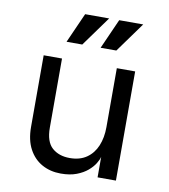

<svg xmlns="http://www.w3.org/2000/svg" viewBox="-82 -784 761 866"><g transform="rotate(10 298.5 -351.5)"><path d="M505 -500V0H421V-94Q418 -81 407 -63Q396 -45 376 -28Q356 -11 326 0.5Q296 12 254 12Q206 12 168 -9Q130 -30 108 -71Q86 -112 86 -172V-500H170V-184Q170 -119 201 -91.5Q232 -64 282 -64Q328 -64 359 -85.5Q390 -107 405.5 -144.5Q421 -182 421 -230V-500ZM249 -578H177L238 -715H348ZM405 -578H333L394 -715H504Z"/></g></svg>

Font: Inclusive Sans
Style: Regular
Weight: 400
Designer: Olivia King
Foundry: Olivia King
Version: Version 2.004